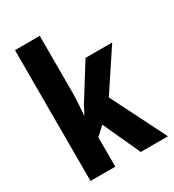

<svg xmlns="http://www.w3.org/2000/svg" viewBox="-183 -863 873 966"><g transform="rotate(-30 253.0 -380.0)"><path d="M200 -441V-760H56V0H200V-170L249 -216L348 0H506L346 -318L499 -549H344L238 -379C222 -356 212 -335 195 -302H193C197 -349 200 -390 200 -441Z"/></g></svg>

Font: Noto Sans Sinhala UI ExtraCondensed ExtraBold
Style: Regular
Weight: 800
Width: 2
Designer: Jelle Bosma - Monotype Design Team
Foundry: Monotype Imaging Inc.
Version: Version 2.006